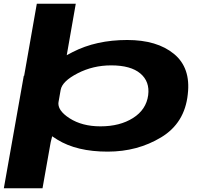

<svg xmlns="http://www.w3.org/2000/svg" viewBox="-34 -805 1095 1025"><path d="M-13.5 200H193L299.5 -400.5H93ZM24.5 0H225L250.5 -101L370.5 -785H162.5ZM541 4.5Q700 4.5 826.2 -71.8Q952.5 -148 968.5 -302Q985 -443 894.8 -517.2Q804.5 -591.5 645 -591.5Q479.5 -591.5 354.2 -527.2Q229 -463 221 -423.5L290 -325.5Q298 -371 380.2 -413.5Q462.5 -456 559.5 -456Q664 -456 715.2 -412.8Q766.5 -369.5 757 -296.5Q746.5 -219.5 676.2 -175Q606 -130.5 502.5 -130.5Q404.5 -130.5 337.5 -173.5Q270.5 -216.5 278.5 -262L176 -163Q169 -123.5 272.2 -59.5Q375.5 4.5 541 4.5Z"/></svg>

Font: Anybody ExtraExpanded
Style: Bold Italic
Weight: 700
Width: 8
Italic angle: -10°
Version: Version 1.113;gftools[0.9.25]